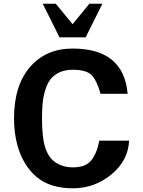

<svg xmlns="http://www.w3.org/2000/svg" viewBox="-20 -996 767 1029"><path d="M528.8 -976.1 439 -795.9H298.8L209 -976.1H278.8L369.1 -866.2L459 -976.1ZM672.9 -242.2 671.9 -243.2Q667.5 -136.2 578.1 -62Q487.3 13.2 370.1 13.2Q248 13.2 175.5 -48.3Q103 -109.9 73.2 -217.8Q55.2 -282.7 55.2 -361.8Q55.2 -538.1 141.1 -637.2Q226.6 -735.8 369.1 -735.8Q643.1 -735.8 664.1 -493.2H519Q497.6 -568.4 469.2 -595.2Q440.9 -622.1 370.1 -622.1Q329.1 -622.1 298.8 -608.2Q268.6 -594.2 251 -571.5Q233.4 -548.8 222.7 -513.9Q211.9 -479 208.5 -443.6Q205.1 -408.2 205.1 -361.8Q205.1 -290.5 213.9 -239.5Q222.7 -188.5 247.1 -154.8Q265.6 -129.4 297.6 -114.3Q329.6 -99.1 370.1 -99.1Q438 -99.1 467.8 -134.8Q499 -172.4 512.2 -242.2Z"/></svg>

Font: Perun
Style: Bold
Weight: 700
Foundry: Copyright (c) Stefan Peev, Context Ltd, 2016
Version: Version 1.0000